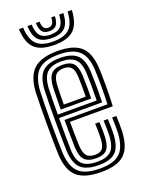

<svg xmlns="http://www.w3.org/2000/svg" viewBox="-147 -841 695 920"><g transform="rotate(-20 201.0 -381.0)"><path d="M206.8 8.5Q122.2 8.5 83.5 -25.9Q44.8 -60.2 41 -141Q39.8 -169 39.2 -210.5Q38.8 -252 38.8 -298Q38.8 -344 39.4 -386Q40 -428 41 -457Q45.5 -539 84.5 -573.8Q123.5 -608.5 205.5 -608.5Q286.8 -608.5 324.5 -574.8Q362.2 -541 366 -461Q367.5 -427 367.6 -375.5Q367.8 -324 365 -269H146.8Q147 -235.5 147.5 -203.4Q148 -171.2 148.8 -149.2Q150.5 -111.8 163.4 -95.5Q176.2 -79.2 206.8 -79.2Q233.5 -79.2 245 -94Q256.5 -108.8 258 -146.2Q259.2 -172.2 257 -219.5H278.8Q281 -172.5 279.8 -145.2Q277.8 -99.2 261.1 -80.5Q244.5 -61.8 206.8 -61.8Q165.2 -61.8 147 -81.1Q128.8 -100.5 127 -147Q126 -171.8 125.6 -210.8Q125.2 -249.8 125.2 -286.5H344.2Q346.2 -334.2 346.1 -381.1Q346 -428 344.5 -460Q341.2 -532 308 -561.4Q274.8 -590.8 205.5 -590.8Q133.2 -590.8 100 -559.5Q66.8 -528.2 62.8 -455.8Q61.5 -425.8 60.9 -383.5Q60.2 -341.2 60.4 -296Q60.5 -250.8 61 -210.2Q61.5 -169.8 62.5 -143Q66 -71.2 99.1 -40.2Q132.2 -9.2 206.8 -9.2Q278 -9.2 309.5 -39.6Q341 -70 344.5 -142Q345.2 -158.5 344.9 -179Q344.5 -199.5 343.5 -219.5H365Q366 -201.2 366.4 -180.1Q366.8 -159 366 -141.2Q362.2 -60.5 325.6 -26Q289 8.5 206.8 8.5ZM206.8 -26.8Q144.2 -26.8 115.8 -53.2Q87.2 -79.8 84 -143.8Q83 -171.5 82.5 -212.8Q82 -254 82 -299.2Q82 -344.5 82.5 -385.6Q83 -426.8 84.2 -454.2Q87.8 -519 116.1 -546.1Q144.5 -573.2 205.5 -573.2Q263.5 -573.2 291.8 -548Q320 -522.8 322.8 -459.5Q324 -433.8 324.4 -392.6Q324.8 -351.5 323.2 -304H103.8Q103.5 -257 103.6 -220.5Q103.8 -184 104.5 -145.5Q105.2 -91 128.5 -67.6Q151.8 -44.2 206.8 -44.2Q253.2 -44.2 275.9 -65.5Q298.5 -86.8 301.2 -143.2Q302.5 -173.8 300.2 -219.5H321.8Q322.8 -199.2 323.1 -179.6Q323.5 -160 322.8 -142.8Q319.8 -79.5 293.4 -53.1Q267 -26.8 206.8 -26.8ZM103.8 -321.5H302Q303 -363.2 302.6 -399.5Q302.2 -435.8 301.2 -459Q298.8 -514.8 274.8 -535.2Q250.8 -555.8 205.5 -555.8Q155.8 -555.8 132.2 -532.6Q108.8 -509.5 105.8 -453Q105 -435 104.5 -398.4Q104 -361.8 103.8 -321.5ZM125.2 -339.2Q125.5 -365.8 126 -396.4Q126.5 -427 127.2 -451.8Q129.8 -499 147.9 -518.6Q166 -538.2 205.5 -538.2Q244 -538.2 260.9 -519.5Q277.8 -500.8 279.8 -457Q280.5 -440.2 281 -408.1Q281.5 -376 280.5 -339.2ZM147.2 -356.8H259Q259.5 -387.2 259.1 -415.1Q258.8 -443 258 -456.2Q256.5 -491.5 244.4 -506.1Q232.2 -520.8 205.5 -520.8Q176.8 -520.8 163.8 -505Q150.8 -489.2 149 -450.8Q148.2 -431.2 147.9 -408.2Q147.5 -385.2 147.2 -356.8ZM203.5 -640.5Q134.5 -640.5 103.2 -670.5Q72 -700.5 68.8 -769.8H90.2Q93 -709.8 119.4 -683.9Q145.8 -658 203.5 -658Q261.2 -658 287.5 -683.9Q313.8 -709.8 316.8 -769.8H338.5Q334.8 -700.5 303.5 -670.5Q272.2 -640.5 203.5 -640.5ZM203.5 -675.8Q156.8 -675.8 135.5 -697.5Q114.2 -719.2 112 -769.8H133.5Q135.2 -728.8 151.5 -711Q167.8 -693.2 203.5 -693.2Q239.2 -693.2 255.5 -711Q271.8 -728.8 273.8 -769.8H295.2Q292.8 -719.2 271.4 -697.5Q250 -675.8 203.5 -675.8ZM203.5 -710.8Q178.8 -710.8 167.5 -724.4Q156.2 -738 155 -769.8H174Q174 -728.2 203.5 -728.2Q233.8 -728.2 233.2 -769.8H252.2Q250.5 -738 239.2 -724.4Q228 -710.8 203.5 -710.8Z"/></g></svg>

Font: Big Shoulders Inline Display
Style: Bold
Weight: 700
Designer: Patric King
Foundry: XO Type Co
Version: Version 1.000